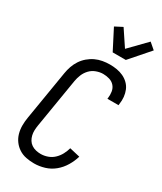

<svg xmlns="http://www.w3.org/2000/svg" viewBox="-243 -1073 985 1166"><g transform="rotate(30 250.0 -489.5)"><path d="M206 8Q177 8 149.5 2.5Q122 -3 99.5 -17.5Q77 -32 61 -53.5Q45 -75 37.5 -101.5Q30 -128 30 -156.5Q30 -185 35 -214L92 -559Q96 -584 104.5 -608.5Q113 -633 127.5 -655Q142 -677 162.5 -694.5Q183 -712 206.5 -723Q230 -734 255.5 -738.5Q281 -743 306 -743Q331 -743 355 -739Q379 -735 400.5 -725Q422 -715 439 -698.5Q456 -682 465 -660.5Q474 -639 476.5 -614.5Q479 -590 475 -564L474 -555H396L397 -561Q400 -584 396.5 -606Q393 -628 379 -644Q365 -660 343.5 -666.5Q322 -673 299 -673Q276 -673 251.5 -664Q227 -655 209.5 -636.5Q192 -618 182.5 -595Q173 -572 169 -548L112 -203Q109 -185 108.5 -167.5Q108 -150 112 -133.5Q116 -117 124.5 -103Q133 -89 147 -79.5Q161 -70 178 -66Q195 -62 212 -62Q236 -62 260 -70.5Q284 -79 302.5 -96.5Q321 -114 333 -136.5Q345 -159 351 -182L424 -165Q414 -130 394 -96.5Q374 -63 344.5 -38.5Q315 -14 278.5 -3Q242 8 206 8ZM283 -815 211 -955 263 -982 337 -871 450 -987 493 -950 375 -815Z"/></g></svg>

Font: Iosevka Term Curly
Style: Italic
Weight: 400
Italic angle: -9°
Designer: Belleve Invis
Foundry: Belleve Invis
Version: Version 32.3.0